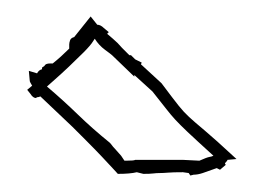

<svg xmlns="http://www.w3.org/2000/svg" viewBox="-20 -729 307 233"><path d="M44 -652H41Q35 -652 34 -649L31 -647V-645Q27 -644 25 -640L15 -643L16 -632Q16 -630 17 -628.5Q18 -627 19 -625L13 -620L17 -615Q20 -610 24 -610Q24 -611 25 -611Q27 -611 29 -612L68 -575Q75 -568 85 -558Q95 -548 103.5 -539Q112 -530 117.5 -524Q123 -518 123 -518Q138 -518 146 -520Q154 -518 154 -518Q162 -518 166 -518.5Q170 -519 174 -519Q178 -519 184 -519.5Q190 -520 202 -520L209 -519L211 -516L215 -517Q220 -517 226 -519Q232 -521 243 -525L247 -523L254 -529Q253 -530 253 -531L254 -532Q256 -534 256 -535L267 -536Q240 -561 228 -571Q216 -581 209.5 -587Q203 -593 197 -600.5Q191 -608 176 -628L151 -651L152 -653L144 -657L139 -662H137L128 -671Q123 -677 117 -682L110 -688L112 -690L106 -695Q102 -699 98 -699L90 -709L70 -684Q66 -683 65 -680Q64 -677 64 -675V-670Q59 -665 54 -660.5Q49 -656 44 -652ZM119 -549Q117 -551 116 -552.5Q115 -554 114 -555L113 -556Q92 -573 74.5 -590Q57 -607 37 -624Q38 -625 46 -632Q54 -639 63.5 -648Q73 -657 81.5 -665.5Q90 -674 93 -679L95 -682Q100 -674 107.5 -668.5Q115 -663 116 -662L143 -636V-638L165 -618Q177 -603 182 -596.5Q187 -590 192.5 -584Q198 -578 207.5 -569Q217 -560 239 -540Q237 -539 234 -538.5Q231 -538 222 -534L202 -535H156H144Q143 -534 133 -534H131L127 -540Z"/></svg>

Font: Londrina Sketch
Style: Regular
Weight: 400
Designer: Marcelo Magalhaes
Foundry: Marcelo Magalhães
Version: Version 1.002